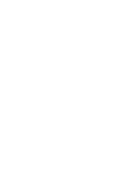

<svg xmlns="http://www.w3.org/2000/svg" viewBox="-20 -670 440 640"><path d="M300 -250Q300 -250 300 -250Q300 -250 300 -250Q300 -250 300 -250Q300 -250 300 -250Q300 -250 300 -250Q300 -250 300 -250Q300 -250 300 -250Q300 -250 300 -250Q300 -250 300 -250Q300 -250 300 -250Q300 -250 300 -250Q300 -250 300 -250ZM200 -250Q200 -250 200 -250Q200 -250 200 -250Q200 -250 200 -250Q200 -250 200 -250Q200 -250 200 -250Q200 -250 200 -250Q200 -250 200 -250Q200 -250 200 -250Q200 -250 200 -250Q200 -250 200 -250Q200 -250 200 -250Q200 -250 200 -250ZM200 -350Q200 -350 200 -350Q200 -350 200 -350Q200 -350 200 -350Q200 -350 200 -350Q200 -350 200 -350Q200 -350 200 -350Q200 -350 200 -350Q200 -350 200 -350Q200 -350 200 -350Q200 -350 200 -350Q200 -350 200 -350Q200 -350 200 -350ZM200 -50Q200 -50 200 -50Q200 -50 200 -50Q200 -50 200 -50Q200 -50 200 -50Q200 -50 200 -50Q200 -50 200 -50Q200 -50 200 -50Q200 -50 200 -50Q200 -50 200 -50Q200 -50 200 -50Q200 -50 200 -50Q200 -50 200 -50ZM100 -250Q100 -250 100 -250Q100 -250 100 -250Q100 -250 100 -250Q100 -250 100 -250Q100 -250 100 -250Q100 -250 100 -250Q100 -250 100 -250Q100 -250 100 -250Q100 -250 100 -250Q100 -250 100 -250Q100 -250 100 -250Q100 -250 100 -250ZM100 -150Q100 -150 100 -150Q100 -150 100 -150Q100 -150 100 -150Q100 -150 100 -150Q100 -150 100 -150Q100 -150 100 -150Q100 -150 100 -150Q100 -150 100 -150Q100 -150 100 -150Q100 -150 100 -150Q100 -150 100 -150Q100 -150 100 -150ZM300 -50Q300 -50 300 -50Q300 -50 300 -50Q300 -50 300 -50Q300 -50 300 -50Q300 -50 300 -50Q300 -50 300 -50Q300 -50 300 -50Q300 -50 300 -50Q300 -50 300 -50Q300 -50 300 -50Q300 -50 300 -50Q300 -50 300 -50ZM200 -650Q200 -650 200 -650Q200 -650 200 -650Q200 -650 200 -650Q200 -650 200 -650Q200 -650 200 -650Q200 -650 200 -650Q200 -650 200 -650Q200 -650 200 -650Q200 -650 200 -650Q200 -650 200 -650Q200 -650 200 -650Q200 -650 200 -650ZM100 -550Q100 -550 100 -550Q100 -550 100 -550Q100 -550 100 -550Q100 -550 100 -550Q100 -550 100 -550Q100 -550 100 -550Q100 -550 100 -550Q100 -550 100 -550Q100 -550 100 -550Q100 -550 100 -550Q100 -550 100 -550Q100 -550 100 -550ZM300 -550Q300 -550 300 -550Q300 -550 300 -550Q300 -550 300 -550Q300 -550 300 -550Q300 -550 300 -550Q300 -550 300 -550Q300 -550 300 -550Q300 -550 300 -550Q300 -550 300 -550Q300 -550 300 -550Q300 -550 300 -550Q300 -550 300 -550Z"/></svg>

Font: TINY 5x3
Style: Regular
Weight: 400
Designer: Jack Halten Fahnestock
Foundry: Velvetyne Type Foundry
Version: Version 1.002